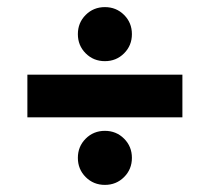

<svg xmlns="http://www.w3.org/2000/svg" viewBox="-20 -630 590 540"><path d="M275 -110Q243 -110 221 -132Q199 -154 199 -186Q199 -218 221 -240Q243 -262 275 -262Q307 -262 329 -240Q351 -218 351 -186Q351 -154 329 -132Q307 -110 275 -110ZM57 -420H493V-300H57ZM275 -458Q243 -458 221 -480Q199 -502 199 -534Q199 -566 221 -588Q243 -610 275 -610Q307 -610 329 -588Q351 -566 351 -534Q351 -502 329 -480Q307 -458 275 -458Z"/></svg>

Font: 
Style: 㨦
Weight: 700
Designer: A.Korolkova, Vitaly Kuzmin
Foundry: ParaType Ltd
Version: Version 2.000